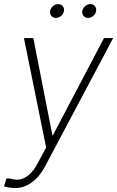

<svg xmlns="http://www.w3.org/2000/svg" viewBox="-55 -724 580 950"><path d="M20.5 206.5Q-7.3 206.5 -35.2 197.8L-22.5 158.7L-2.9 159.7Q37.6 173.3 71.5 153.1Q105.5 132.8 130.9 84.5L173.3 6.3L63.5 -535.6H109.9L204.1 -55.2H207L459.5 -535.6H504.9L167 101.1Q139.6 151.9 101.3 179.2Q63 206.5 20.5 206.5ZM221.7 -635.3Q207.5 -635.3 199.2 -645.3Q190.9 -655.3 192.9 -669.4Q195.3 -683.6 207 -693.6Q218.8 -703.6 232.9 -703.6Q247.1 -703.6 255.4 -693.6Q263.7 -683.6 261.2 -669.4Q259.3 -655.3 247.6 -645.3Q235.8 -635.3 221.7 -635.3ZM380.9 -635.3Q366.7 -635.3 358.4 -645.3Q350.1 -655.3 352.1 -669.4Q354.5 -683.6 366.2 -693.6Q377.9 -703.6 392.1 -703.6Q406.2 -703.6 414.6 -693.6Q422.9 -683.6 420.4 -669.4Q418.5 -655.3 406.7 -645.3Q395 -635.3 380.9 -635.3Z"/></svg>

Font: Inter Display Extra Light
Style: Italic
Weight: 200
Italic angle: -9.39999°
Designer: Rasmus Andersson
Foundry: rsms
Version: Version 4.000;git-4fc901f